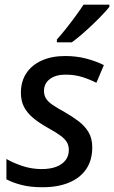

<svg xmlns="http://www.w3.org/2000/svg" viewBox="-20 -786 485 816"><path d="M160.6 9.8Q110.8 9.8 73.5 0.5Q36.1 -8.8 7.3 -23.9V-110.4Q35.6 -93.8 75.2 -80.6Q114.7 -67.4 156.7 -67.4Q193.8 -67.4 219.5 -77.4Q245.1 -87.4 258.8 -105.5Q272.5 -123.5 272.5 -148.4Q272.5 -167.5 264.2 -181.6Q255.9 -195.8 236.1 -210.2Q216.3 -224.6 182.6 -243.2Q146 -263.7 120.6 -284.9Q95.2 -306.2 82 -331.8Q68.8 -357.4 68.8 -391.6Q68.8 -439.9 92 -474.9Q115.2 -509.8 157.5 -528.8Q199.7 -547.9 256.8 -547.9Q305.2 -547.9 346.9 -536.9Q388.7 -525.9 421.4 -509.3L389.6 -434.1Q363.3 -447.8 330.6 -458.3Q297.9 -468.8 257.8 -468.8Q217.3 -468.8 192.1 -450.2Q167 -431.6 167 -399.4Q167 -382.3 174.8 -368.7Q182.6 -355 201.7 -341.6Q220.7 -328.1 253.9 -310.1Q287.1 -291 314 -270.8Q340.8 -250.5 356.4 -224.1Q372.1 -197.8 372.1 -159.7Q372.1 -105 346.2 -67.1Q320.3 -29.3 272.9 -9.8Q225.6 9.8 160.6 9.8ZM221.7 -606V-618.2Q239.3 -637.7 259.8 -663.3Q280.3 -689 300.3 -716.3Q320.3 -743.7 335 -766.1H444.8V-756.8Q434.1 -743.2 415.3 -723.4Q396.5 -703.6 373.5 -681.6Q350.6 -659.7 327.6 -639.9Q304.7 -620.1 285.2 -606Z"/></svg>

Font: Open Sans Medium
Style: Italic
Weight: 500
Italic angle: -12°
Designer: Monotype Design Team
Foundry: Monotype Imaging Inc.
Version: Version 3.000